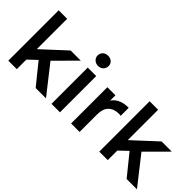

<svg xmlns="http://www.w3.org/2000/svg" viewBox="-12 -1386 2000 2000"><g transform="rotate(45 988.5 -386.0)"><path d="M184 -119 187 -276 466 -534H616L379 -296L313 -241ZM82 0V-742H207V0ZM485 0 290 -241 369 -341 637 0Z M718 0V-534H843V0ZM781 -622Q746 -622 723.5 -644Q701 -666 701 -697Q701 -729 723.5 -750.5Q746 -772 781 -772Q816 -772 838.5 -751.5Q861 -731 861 -700Q861 -667 839 -644.5Q817 -622 781 -622Z M1007 0V-534H1126V-387L1112 -430Q1136 -484 1187.5 -512Q1239 -540 1316 -540V-421Q1308 -423 1301 -423.5Q1294 -424 1287 -424Q1216 -424 1174 -382.5Q1132 -341 1132 -259V0Z M1524 -119 1527 -276 1806 -534H1956L1719 -296L1653 -241ZM1422 0V-742H1547V0ZM1825 0 1630 -241 1709 -341 1977 0Z"/></g></svg>

Font: MOST Montserrat SemiBold
Style: Regular
Weight: 600
Designer: Julieta Ulanovsky
Foundry: Julieta Ulanovsky
Version: Version 8.000;March 11, 2024;FontCreator 15.0.0.2926 64-bit